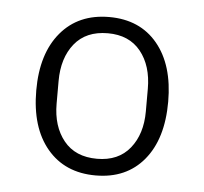

<svg xmlns="http://www.w3.org/2000/svg" viewBox="-37 -778 477 448"><g transform="rotate(5 201.5 -553.5)"><path d="M47 -554Q47 -640 88.5 -689.5Q130 -739 202 -739Q274 -739 315 -689.5Q356 -640 356 -554Q356 -467 315 -417.5Q274 -368 202 -368Q130 -368 88.5 -417.5Q47 -467 47 -554ZM306 -527V-580Q306 -634 279 -667.5Q252 -701 202 -701Q151 -701 124 -667.5Q97 -634 97 -580V-527Q97 -474 124 -440.5Q151 -407 202 -407Q252 -407 279 -440.5Q306 -474 306 -527Z"/></g></svg>

Font: IBM Plex Sans JP Light
Style: Regular
Weight: 300
Designer: Mike Abbink; Paul van der Laan; Pieter van Rosmalen; Wujin Sim; Yejin Wi; Jinhee Kim; Boomi Park; Yona Kim; Kichan Ma
Foundry: Sandoll Inc.
Version: Version 1.002